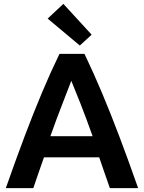

<svg xmlns="http://www.w3.org/2000/svg" viewBox="-20 -971 743 991"><path d="M10 0Q62 -148 107.5 -268.5Q153 -389 196.5 -492.5Q240 -596 287 -693H416Q463 -595 506.5 -491.5Q550 -388 595.5 -268Q641 -148 693 0H547Q534 -39 519.5 -79Q505 -119 492 -159H207Q193 -119 179 -79Q165 -39 152 0ZM240 -268H458Q425 -361 395.5 -436Q366 -511 348 -554Q332 -511 302.5 -436Q273 -361 240 -268ZM392 -736 226 -875 307 -951 453 -792Z"/></svg>

Font: Ubuntu Sans
Style: Bold
Weight: 700
Designer: Dalton Maag Ltd
Foundry: Dalton Maag Ltd
Version: Version 1.006; ttfautohint (v1.8.4.7-5d5b)